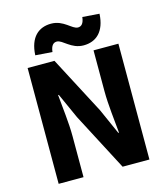

<svg xmlns="http://www.w3.org/2000/svg" viewBox="-123 -948 912 1044"><g transform="rotate(-15 332.5 -426.0)"><path d="M77 0H217V-231C217 -308 205 -395 199 -467H203L267 -325L437 0H588V-652H448V-422C448 -345 460 -253 466 -184H462L398 -328L228 -652H77ZM404 -692C474 -692 526 -736 531 -836L436 -843C432 -807 418 -794 399 -794C366 -794 333 -852 262 -852C192 -852 140 -809 135 -708L230 -701C234 -737 248 -750 267 -750C300 -750 333 -692 404 -692Z"/></g></svg>

Font: Giro Sans Regular
Style: Bold
Weight: 700
Designer: Paul D. Hunt
Foundry: Adobe Systems Incorporated
Version: Version 1.000;PS 1.0;hotconv 1.0.88;makeotf.lib2.5.647800